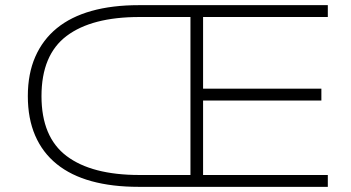

<svg xmlns="http://www.w3.org/2000/svg" viewBox="-20 -725 1363 745"><path d="M518 0Q415 0 335 -22Q255 -44 200 -88.5Q145 -133 116.5 -199Q88 -265 88 -352Q88 -439 117 -505Q146 -571 200.5 -615.5Q255 -660 335 -682.5Q415 -705 519 -705H1252V-659H768V-381H1227V-335H768V-46H1252V0ZM521 -46H719V-659H521Q336 -659 238.5 -585.5Q141 -512 141 -352Q141 -193 238.5 -119.5Q336 -46 521 -46Z"/></svg>

Font: Nunito Sans 10pt Expanded ExtraLight
Style: Regular
Weight: 250
Width: 7
Designer: Vernon Adams
Foundry: Vernon Adams
Version: Version 3.101;gftools[0.9.27]